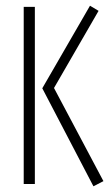

<svg xmlns="http://www.w3.org/2000/svg" viewBox="-20 -644 393 672"><path d="M307 8 128 -335 295 -624 325 -606 169 -336 342 -10ZM63 -620H102V0H63Z"/></svg>

Font: Smooch Sans Light
Style: Regular
Weight: 300
Designer: Robert E. Leuschke
Foundry: Robert E. Leuschke
Version: Version 1.010; ttfautohint (v1.8.3)